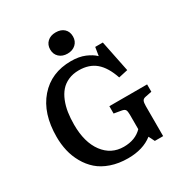

<svg xmlns="http://www.w3.org/2000/svg" viewBox="-212 -1075 1169 1239"><g transform="rotate(-30 372.5 -455.0)"><path d="M296.9 -845.2Q296.9 -880.4 320.3 -902.1Q343.8 -923.8 381.8 -923.8Q421.4 -923.8 444.1 -902.6Q466.8 -881.3 466.8 -845.2Q466.8 -810.1 443.1 -788.1Q419.4 -766.1 381.8 -766.1Q344.2 -766.1 320.6 -787.8Q296.9 -809.6 296.9 -845.2ZM382.8 14.2Q313.5 14.2 256.8 -5.4Q200.2 -24.9 162.6 -58.1Q125 -91.3 99.4 -136.7Q73.7 -182.1 62.3 -231.9Q50.8 -281.7 50.8 -335.9Q50.8 -510.7 139.2 -612.3Q227.5 -713.9 375 -713.9Q434.1 -713.9 477.8 -695.6Q521.5 -677.2 546.9 -651.9L557.1 -714.8H613.8L661.1 -481.9L592.8 -466.8Q563 -554.7 514.4 -595.9Q465.8 -637.2 389.2 -637.2Q345.2 -637.2 310.5 -621.8Q275.9 -606.4 253.2 -580.3Q230.5 -554.2 215.6 -517.1Q200.7 -480 194.3 -438.2Q188 -396.5 188 -348.1Q188 -216.3 245.1 -140.1Q302.2 -64 396 -64Q481.9 -64 532.2 -116.2V-225.1Q532.2 -250 526.1 -260.3Q520 -270.5 499 -273.9L444.8 -283.2V-337.9H726.1V-283.2L679.2 -273.9Q660.2 -270.5 654.5 -258.5Q648.9 -246.6 648.9 -221.2V2.9H586.9L564.9 -41Q494.6 14.2 382.8 14.2Z"/></g></svg>

Font: Literata Book SemiBold
Style: Regular
Weight: 600
Designer: Latin by Veronika Burian and Jose Scaglione. Greek by Irene Vlachou. Cyrillic by Vera Evstafieva
Foundry: TypeTogether
Version: Version 2.003;PS 002.003;hotconv 1.0.88;makeotf.lib2.5.64775